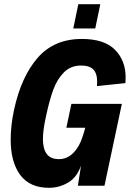

<svg xmlns="http://www.w3.org/2000/svg" viewBox="-20 -887 620 917"><path d="M443 -476Q444 -483 444 -496Q444 -537 425.5 -555.5Q407 -574 367 -574Q318 -574 285.5 -541.5Q253 -509 234.5 -458.5Q216 -408 200 -333Q185 -266 185 -223Q185 -177 203 -152Q221 -127 262 -127Q301 -127 330.5 -157Q360 -187 375 -236Q383 -259 387 -277H297L321 -391H562L479 0H352L367 -96Q347 -39 304.5 -14.5Q262 10 214 10Q122 10 76.5 -51.5Q31 -113 31 -220Q31 -288 47 -362Q81 -520 159.5 -610.5Q238 -701 371 -701Q478 -701 529 -649.5Q580 -598 580 -517Q580 -499 579 -490ZM354 -867H459L435 -751H330Z"/></svg>

Font: Decalotype ExtraBold Italic
Style: Regular
Weight: 800
Italic angle: -12°
Designer: Alfredo Marco Pradil
Foundry: Alfredo Marco Pradil
Version: Version 1.0